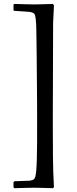

<svg xmlns="http://www.w3.org/2000/svg" viewBox="-20 -738 396 985"><path d="M49.3 222.7V196.8L53.7 191.9Q127 189.5 132.3 189Q146 187 152.1 182.9Q158.2 178.7 161.1 168.9Q167 148.9 168.9 80.1Q170.9 11.2 170.4 -111.3Q170.4 -118.2 170.4 -142.1Q170.4 -166 170.2 -201.2Q169.9 -236.3 169.7 -279.3Q169.4 -322.3 168.9 -366.5Q168.5 -410.6 168.2 -452.9Q168 -495.1 167.2 -529.1Q166.5 -563 166.3 -585.7Q166 -608.4 165.5 -613.3Q164.6 -629.9 163.3 -640.1Q162.1 -650.4 160.4 -657Q158.7 -663.6 156.5 -666.5Q154.3 -669.4 150.9 -671.4Q145 -674.8 130.9 -677.2L51.8 -682.6L49.3 -686V-714.4L53.7 -717.8Q89.4 -716.8 114.7 -716.1Q140.1 -715.3 155.3 -715.3Q171.9 -715.3 195.6 -716.1Q219.2 -716.8 251 -717.8L256.8 -710.4Q253.4 -655.3 252.4 -619.6Q252.4 -616.7 252.4 -595.2Q252.4 -573.7 252.2 -541Q252 -508.3 252 -466.8Q252 -425.3 251.7 -382.3Q251.5 -339.4 251.5 -297.6Q251.5 -255.9 251.2 -221.9Q251 -188 251 -165.5Q251 -143.1 251 -138.2Q251 -129.4 251 -112.5Q251 -95.7 251 -75Q251 -54.2 251.2 -32.5Q251.5 -10.7 251.5 7.8Q251.5 26.4 251.5 39.1Q251.5 51.8 251.5 54.7Q252 102.5 253.2 144Q254.4 185.5 256.8 222.7L251 227.5Q219.7 226.6 195.6 225.8Q171.4 225.1 153.8 225.1Q138.7 225.1 113.5 225.8Q88.4 226.6 53.7 227.5Z"/></svg>

Font: XB Kayhan
Style: Regular
Weight: 400
Designer: Behnam
Foundry: Irmug
Version: Version 7.300 2009